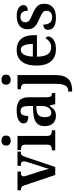

<svg xmlns="http://www.w3.org/2000/svg" viewBox="821 -1626 1044 2727"><g transform="rotate(-90 1343.5 -262.0)"><path d="M75 -438Q65 -468 50 -478Q35 -488 5 -488V-536H271V-488H251Q203 -488 203 -450Q203 -439 205.5 -428.5Q208 -418 212 -407L273 -219Q284 -185 294 -149Q304 -113 309 -88Q314 -108 323.5 -139.5Q333 -171 344 -202L406 -396Q411 -412 413.5 -425Q416 -438 416 -450Q416 -488 365 -488H353V-536H554V-488H538Q514 -488 502 -473Q490 -458 475 -413L336 0H222Z M711 -632Q681 -632 660.5 -647.5Q640 -663 640 -698Q640 -734 660.5 -749Q681 -764 711 -764Q740 -764 761 -749Q782 -734 782 -698Q782 -663 761 -647.5Q740 -632 711 -632ZM572 0V-48H584Q614 -48 633.5 -61Q653 -74 653 -118V-420Q653 -462 633.5 -475Q614 -488 585 -488H575V-536H777V-120Q777 -75 797 -61.5Q817 -48 847 -48H858V0Z M1061 10Q1000 10 958 -29.5Q916 -69 916 -152Q916 -232 968 -270.5Q1020 -309 1125 -313L1202 -316V-374Q1202 -429 1188 -460.5Q1174 -492 1130 -492Q1089 -492 1074.5 -462.5Q1060 -433 1060 -383Q1007 -383 981 -398.5Q955 -414 955 -448Q955 -483 979.5 -505Q1004 -527 1046 -537.5Q1088 -548 1139 -548Q1232 -548 1279 -509.5Q1326 -471 1326 -376V-119Q1326 -78 1338.5 -63Q1351 -48 1383 -48H1386V0H1228L1210 -77H1202Q1182 -49 1163.5 -29.5Q1145 -10 1121 0Q1097 10 1061 10ZM1103 -56Q1148 -56 1175 -93Q1202 -130 1202 -191V-269L1155 -266Q1092 -262 1068 -232.5Q1044 -203 1044 -147Q1044 -56 1103 -56Z M1576 -632Q1546 -632 1525.5 -647.5Q1505 -663 1505 -698Q1505 -734 1525.5 -749Q1546 -764 1576 -764Q1604 -764 1625.5 -749Q1647 -734 1647 -698Q1647 -663 1625.5 -647.5Q1604 -632 1576 -632ZM1406 240V185H1412Q1446 185 1469.5 168.5Q1493 152 1505 112.5Q1517 73 1517 4V-421Q1517 -465 1495.5 -476.5Q1474 -488 1444 -488H1440V-536H1641V8Q1641 97 1613 148Q1585 199 1536 219.5Q1487 240 1423 240Z M2009 10Q1895 10 1835.5 -62Q1776 -134 1776 -265Q1776 -405 1834 -476.5Q1892 -548 1999 -548Q2096 -548 2152 -487Q2208 -426 2208 -307V-260H1902Q1904 -154 1937.5 -106Q1971 -58 2036 -58Q2084 -58 2115 -81.5Q2146 -105 2162 -137Q2173 -133 2181.5 -123Q2190 -113 2190 -98Q2190 -75 2171 -50Q2152 -25 2112 -7.5Q2072 10 2009 10ZM2083 -318Q2083 -396 2064 -442.5Q2045 -489 2000 -489Q1956 -489 1931.5 -445Q1907 -401 1904 -318Z M2458 10Q2369 10 2326.5 -19Q2284 -48 2284 -100Q2284 -140 2307.5 -155Q2331 -170 2358 -170Q2358 -112 2383.5 -78Q2409 -44 2462 -44Q2509 -44 2532 -66.5Q2555 -89 2555 -124Q2555 -158 2530.5 -178Q2506 -198 2444 -224Q2392 -245 2358.5 -267.5Q2325 -290 2308.5 -320Q2292 -350 2292 -396Q2292 -471 2344 -509Q2396 -547 2482 -547Q2560 -547 2597.5 -518.5Q2635 -490 2635 -453Q2635 -423 2615 -406.5Q2595 -390 2555 -390Q2555 -440 2532.5 -467Q2510 -494 2469 -494Q2430 -494 2410.5 -475Q2391 -456 2391 -424Q2391 -389 2416 -369.5Q2441 -350 2504 -324Q2577 -295 2615.5 -259Q2654 -223 2654 -155Q2654 -77 2602.5 -33.5Q2551 10 2458 10Z"/></g></svg>

Font: Noto Serif Myanmar SemiCondensed SemiBold
Style: Regular
Weight: 600
Width: 4
Designer: Ben Mitchell and the Monotype Design Team
Foundry: Monotype Imaging Inc.
Version: Version 2.106; ttfautohint (v1.8.4.7-5d5b)